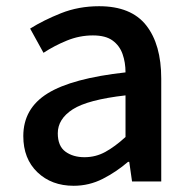

<svg xmlns="http://www.w3.org/2000/svg" viewBox="-20 -584 615 618"><path d="M217 14Q146 14 100.5 -29.5Q55 -73 55 -146Q55 -235 133.5 -283.5Q212 -332 384 -351Q384 -383 374.5 -410Q365 -437 342.5 -453.5Q320 -470 279 -470Q236 -470 195.5 -453.5Q155 -437 120 -414L77 -492Q120 -519 176.5 -541.5Q233 -564 299 -564Q402 -564 450.5 -502.5Q499 -441 499 -331V0H405L396 -63H392Q355 -31 311 -8.5Q267 14 217 14ZM252 -78Q288 -78 319 -95Q350 -112 384 -143V-277Q262 -263 214 -232Q166 -201 166 -155Q166 -114 190.5 -96Q215 -78 252 -78Z"/></svg>

Font: Source Han Sans SC Medium
Style: Regular
Weight: 500
Designer: Ryoko NISHIZUKA 西塚涼子 (kana, bopomofo & ideographs); Paul D. Hunt (Latin, Greek & Cyrillic); Sandoll Communications 산돌커뮤니
Foundry: Adobe
Version: Version 2.004;hotconv 1.0.118;makeotfexe 2.5.65603